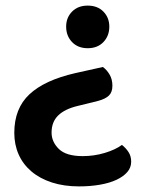

<svg xmlns="http://www.w3.org/2000/svg" viewBox="-20 -498 519 685"><path d="M347 -259Q361 -249 371 -232Q381 -215 381 -192Q381 -169 368.5 -157Q356 -145 330 -138L257 -120Q211 -109 187.5 -86Q164 -63 164 -25Q164 8 190 33.5Q216 59 275 59Q316 59 354 47.5Q392 36 415 19Q429 30 438.5 44.5Q448 59 448 79Q448 100 434 116Q420 132 395.5 143.5Q371 155 336.5 161Q302 167 262 167Q208 167 165 153Q122 139 92 113.5Q62 88 46.5 53Q31 18 31 -24Q31 -111 85 -161.5Q139 -212 248 -237ZM370 -403Q370 -370 349 -348Q328 -326 293 -326Q258 -326 237 -348Q216 -370 216 -403Q216 -435 237 -456.5Q258 -478 293 -478Q328 -478 349 -456.5Q370 -435 370 -403Z"/></svg>

Font: Baloo 2 SemiBold
Style: Regular
Weight: 600
Designer: Sarang Kulkarni and Ek Type
Foundry: Ek Type
Version: Version 1.640;hotconv 1.0.111;makeotfexe 2.5.65597; ttfautoh